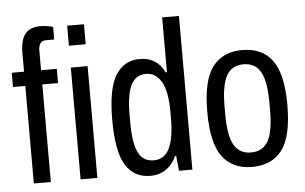

<svg xmlns="http://www.w3.org/2000/svg" viewBox="-52 -810 1428 900"><g transform="rotate(-5 662.5 -360.0)"><path d="M73 0V-459H15V-526H73V-616Q73 -674 95.5 -703Q118 -732 169 -732Q181 -732 198 -729.5Q215 -727 227 -723V-664H189Q169 -664 161 -651.5Q153 -639 153 -619V-526H227V-459H153V0ZM293 -629V-723H372V-629ZM293 0V-526H372V0Z M620 12Q545 12 505 -51Q465 -114 465 -266Q465 -411 504.5 -474.5Q544 -538 618 -538Q699 -538 734 -465H740V-723H819V0H756L749 -70H743Q728 -34 696.5 -11Q665 12 620 12ZM642 -59Q694 -59 717 -108Q740 -157 740 -248V-276Q740 -377 713 -421.5Q686 -466 641 -466Q593 -466 570.5 -421.5Q548 -377 548 -277V-247Q548 -148 570.5 -103.5Q593 -59 642 -59Z M1100 12Q1008 12 960 -52Q912 -116 912 -263Q912 -410 960 -474Q1008 -538 1100 -538Q1193 -538 1241 -474Q1289 -410 1289 -263Q1289 -116 1241 -52Q1193 12 1100 12ZM1100 -56Q1155 -56 1180.5 -100Q1206 -144 1206 -246V-280Q1206 -382 1180.5 -426.5Q1155 -471 1100 -471Q1046 -471 1020.5 -426.5Q995 -382 995 -280V-246Q995 -144 1020.5 -100Q1046 -56 1100 -56Z"/></g></svg>

Font: Archivo Condensed
Style: Regular
Weight: 400
Width: 3
Designer: Hector Gatti
Foundry: Omnibus-Type
Version: Version 2.001; ttfautohint (v1.8.3)